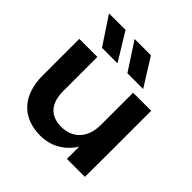

<svg xmlns="http://www.w3.org/2000/svg" viewBox="-209 -977 1165 1165"><g transform="rotate(45 373.5 -395.0)"><path d="M673 0 674 -188V-568H519V-292C519 -182 457 -113 356 -113C263 -113 212 -170 212 -276V-568H57V-253C57 -87 147 15 305 15C394 15 471 -28 519 -105V0ZM217 -805H75L193 -627H326ZM435 -805H295L411 -627H546Z"/></g></svg>

Font: Bounded Med
Style: Regular
Weight: 500
Designer: Vlad Churkin
Version: Version 3.0